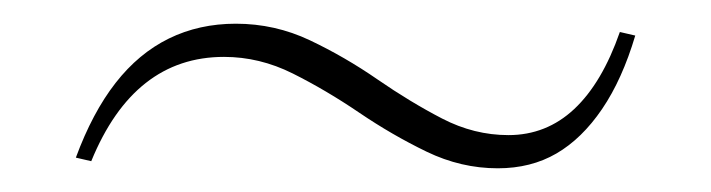

<svg xmlns="http://www.w3.org/2000/svg" viewBox="-20 -388 600 162"><path d="M400 -246Q369 -246 340 -260Q311 -274 283 -293Q255 -312 227 -326Q199 -340 169 -340Q131 -340 103 -318Q75 -296 57 -252L44 -255Q58 -293 77.5 -318Q97 -343 122.5 -355.5Q148 -368 179 -368Q212 -368 241.5 -354Q271 -340 298.5 -321Q326 -302 353 -288Q380 -274 409 -274Q441 -274 464.5 -296Q488 -318 503 -361L516 -358Q505 -321 488 -296Q471 -271 449.5 -258.5Q428 -246 400 -246Z"/></svg>

Font: Kalnia SemiExpanded ExtraLight
Style: Regular
Weight: 250
Width: 6
Designer: Frida Medrano
Foundry: Frida Medrano
Version: Version 1.105